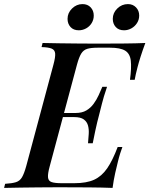

<svg xmlns="http://www.w3.org/2000/svg" viewBox="-58 -918 730 938"><path d="M208 -346 214 -366H395L390 -346ZM311 -366Q343 -366 364 -378.5Q385 -391 399.5 -411Q414 -431 424 -453Q434 -475 442 -494H465Q447 -441 440 -411.5Q433 -382 426 -356Q421 -339 417 -321Q413 -303 407.5 -279Q402 -255 395 -218H372Q374 -241 375.5 -263.5Q377 -286 372 -304.5Q367 -323 351.5 -334.5Q336 -346 304 -346ZM577 -528Q585 -587 581 -621.5Q577 -656 553.5 -670.5Q530 -685 479 -685H420Q387 -685 368.5 -679.5Q350 -674 339 -656.5Q328 -639 318 -602L185 -106Q175 -70 176.5 -52Q178 -34 194 -28.5Q210 -23 244 -23H305Q365 -23 402 -40Q439 -57 465.5 -95.5Q492 -134 517 -200H540Q535 -187 529 -168Q523 -149 518 -128Q513 -109 505 -73.5Q497 -38 492 0Q441 -2 377 -2.5Q313 -3 263 -3Q240 -3 204.5 -3Q169 -3 127 -2.5Q85 -2 42.5 -1.5Q0 -1 -38 0L-33 -20Q1 -22 20 -28Q39 -34 49.5 -52Q60 -70 70 -106L203 -602Q213 -639 211.5 -656.5Q210 -674 194.5 -680.5Q179 -687 145 -688L150 -708Q188 -707 230.5 -706.5Q273 -706 315 -705.5Q357 -705 392.5 -705Q428 -705 451 -705Q496 -705 551.5 -705.5Q607 -706 652 -708Q639 -673 629 -641.5Q619 -610 614 -590Q609 -572 605.5 -555.5Q602 -539 600 -528ZM272 -826Q272 -855 294 -876.5Q316 -898 345 -898Q370 -898 385 -882Q400 -866 400 -842Q400 -822 390 -805.5Q380 -789 363 -779.5Q346 -770 327 -770Q301 -770 286.5 -786Q272 -802 272 -826ZM493 -826Q493 -855 515 -876.5Q537 -898 567 -898Q591 -898 606.5 -882Q622 -866 622 -842Q622 -822 611.5 -805.5Q601 -789 584 -779.5Q567 -770 548 -770Q522 -770 507.5 -786Q493 -802 493 -826Z"/></svg>

Font: Playfair Display Medium
Style: Italic
Weight: 500
Italic angle: -14°
Designer: Claus Eggers Sørensen
Foundry: Claus Eggers Sørensen
Version: Version 1.203